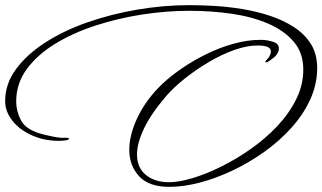

<svg xmlns="http://www.w3.org/2000/svg" viewBox="-26 -677 1254 747"><path d="M633 50Q553 50 515 8.5Q477 -33 477 -94Q477 -154 510.5 -223Q544 -292 607 -352Q639 -382 683 -412Q727 -442 778 -467Q829 -492 883 -507Q937 -522 988 -522Q1013 -522 1036 -514.5Q1059 -507 1059 -489Q1059 -483 1058 -480Q1053 -464 1040.5 -454Q1028 -444 1014 -435Q1013 -434 1008.5 -435Q1004 -436 1008 -440L1020 -454Q1028 -468 1028 -477Q1028 -500 977 -500Q934 -500 884 -482Q834 -464 784.5 -434.5Q735 -405 692.5 -371Q650 -337 622 -305Q561 -234 534 -176.5Q507 -119 507 -77Q507 -24 542 4Q577 32 632 32Q669 32 721.5 16.5Q774 1 833 -28Q892 -57 949 -97Q1006 -137 1052 -185.5Q1098 -234 1126 -290Q1154 -346 1154 -406Q1154 -471 1117 -514.5Q1080 -558 1017.5 -585Q955 -612 875.5 -623.5Q796 -635 710 -635Q621 -635 527 -620.5Q433 -606 345.5 -577.5Q258 -549 188.5 -506.5Q119 -464 78 -408Q37 -352 37 -282Q37 -245 55 -210Q73 -175 128 -158Q148 -152 178 -146Q208 -140 224 -141H228Q243 -141 243 -137Q243 -134 231 -131Q224 -130 216.5 -129.5Q209 -129 201 -129Q170 -129 136 -137Q69 -156 31.5 -196.5Q-6 -237 -6 -283Q-6 -350 35.5 -407Q77 -464 148.5 -510.5Q220 -557 312.5 -589.5Q405 -622 507.5 -639.5Q610 -657 712 -657Q754 -657 807 -654Q860 -651 915.5 -642Q971 -633 1023 -616Q1075 -599 1117 -572Q1159 -545 1183.5 -506Q1208 -467 1208 -412Q1208 -349 1181 -290Q1154 -231 1107.5 -179.5Q1061 -128 1002 -86Q943 -44 878.5 -13.5Q814 17 751 33.5Q688 50 633 50Z"/></svg>

Font: WindSong
Style: Regular
Weight: 400
Designer: Robert E. Leuschke
Foundry: Robert E. Leuschke
Version: Version 1.010; ttfautohint (v1.8.3)